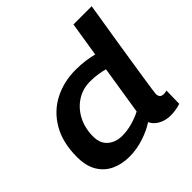

<svg xmlns="http://www.w3.org/2000/svg" viewBox="-191 -906 1081 1081"><g transform="rotate(-45 349.5 -365.0)"><path d="M570 10Q531 10 499 -7Q467 -24 453 -54Q413 -27 356 -8.5Q299 10 242 10Q181 10 133.5 -12.5Q86 -35 58.5 -81Q31 -127 31 -198Q31 -313 77 -392Q123 -471 200.5 -511Q278 -551 373 -551Q416 -551 450.5 -546Q485 -541 512 -534L545 -740H690Q687 -721 680.5 -680Q674 -639 665 -584.5Q656 -530 646.5 -470Q637 -410 628 -351.5Q619 -293 611.5 -245.5Q604 -198 600 -168Q596 -138 596 -136Q596 -103 627 -103Q642 -103 652 -107L650 -3Q634 3 612 6.5Q590 10 570 10ZM297 -102Q336 -102 377 -113.5Q418 -125 450 -142L496 -432Q474 -438 446.5 -442.5Q419 -447 384 -447Q325 -447 278 -416.5Q231 -386 204 -333.5Q177 -281 177 -216Q177 -160 211 -131Q245 -102 297 -102Z"/></g></svg>

Font: Georama Extended SemiBold
Style: Italic
Weight: 600
Width: 7
Italic angle: -9°
Designer: Jean-Baptiste Levee
Foundry: Production Type
Version: Version 1.000